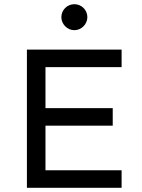

<svg xmlns="http://www.w3.org/2000/svg" viewBox="-20 -889 674 909"><path d="M332 -869.1C297.9 -869.1 270.5 -841.8 270.5 -807.6C270.5 -775.4 297.9 -746.1 332 -746.1C366.2 -746.1 393.6 -775.4 393.6 -807.6C393.6 -841.8 366.2 -869.1 332 -869.1ZM195.3 -377V-571.3H555.7V-654.3H107.4V0H555.7V-83H195.3V-293.9H513.7V-377Z"/></svg>

Font: Sen-gleads
Style: Regular
Weight: 400
Designer: Kosal Sen, Philatype
Foundry: Philatype
Version: Version 1.004; ttfautohint (v1.8.3)